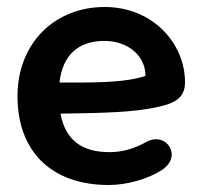

<svg xmlns="http://www.w3.org/2000/svg" viewBox="-20 -519 579 549"><path d="M291 10C343 10 403 -7 443 -33C503 -72 456 -143 400 -114C361 -92 327 -84 293 -84C222 -84 168 -112 153 -194C294 -196 357 -199 416 -210C472 -221 509 -233 509 -284C509 -394 418 -499 279 -499C136 -499 30 -395 30 -244C30 -88 125 10 291 10ZM150 -283C159 -361 203 -402 279 -402C344 -402 396 -361 396 -302C334 -281 237 -283 150 -283Z"/></svg>

Font: SN Pro SemiBold
Style: Regular
Weight: 600
Designer: Tobias Whetton
Foundry: Supernotes
Version: Version 1.003;Glyphs 3.3 (3324)